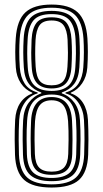

<svg xmlns="http://www.w3.org/2000/svg" viewBox="-20 -828 457 851"><path d="M208.8 3.2Q124.8 3.2 87.1 -30.5Q49.5 -64.2 46.5 -142Q45.5 -167 45.1 -208Q44.8 -249 47.2 -297.2Q52.5 -385.2 123.2 -414.2V-417.2Q92.2 -429.8 72.6 -459Q53 -488.2 50.2 -528.2Q47.5 -567 47.6 -597.8Q47.8 -628.5 49.8 -657.8Q55.2 -738.8 92.6 -773.2Q130 -807.8 208.8 -807.8Q287.8 -807.8 324.8 -773Q361.8 -738.2 367.5 -657.8Q369.2 -629.2 369.4 -598.1Q369.5 -567 367 -528.2Q364 -488.2 344.2 -459Q324.5 -429.8 293.8 -417.2V-414.2Q328 -403.2 347.6 -372.4Q367.2 -341.5 369.8 -297.2Q372.2 -248.5 372 -208.8Q371.8 -169 370.8 -142Q367.5 -64.2 330 -30.5Q292.5 3.2 208.8 3.2ZM208.8 -10.8Q283.8 -10.8 317 -41.6Q350.2 -72.5 353 -142.8Q354.2 -170.5 354.5 -208.9Q354.8 -247.2 352.2 -296Q349.8 -340 327.8 -372.4Q305.8 -404.8 270.5 -414V-418.2Q309.2 -428.8 327.8 -457.6Q346.2 -486.5 349.2 -529.2Q351.8 -565 351.8 -596.4Q351.8 -627.8 350 -656.5Q345 -730.2 312 -762Q279 -793.8 208.8 -793.8Q138.2 -793.8 105.1 -762Q72 -730.2 67.2 -656.5Q65.5 -629.5 65.4 -597.9Q65.2 -566.2 67.8 -529Q70.8 -486.2 89.4 -457.5Q108 -428.8 146.8 -418.2V-414Q111.2 -404.5 89.4 -372.2Q67.5 -340 65 -296Q62.5 -247 62.8 -207.6Q63 -168.2 64 -142.8Q67 -72.5 100.2 -41.6Q133.5 -10.8 208.8 -10.8ZM208.8 -25Q144.5 -25 114.4 -51.9Q84.2 -78.8 81.8 -143.2Q80.8 -169.2 80.4 -208Q80 -246.8 82.5 -294.5Q85.2 -342.8 107.1 -372.5Q129 -402.2 163 -414.2V-418.2Q128.5 -429.5 108.4 -456.1Q88.2 -482.8 85.5 -530Q83.2 -567 83.1 -595Q83 -623 84.8 -655.2Q88.2 -722.2 117.1 -751Q146 -779.8 208.8 -779.8Q272.5 -779.8 300.6 -750.2Q328.8 -720.8 332.2 -655.2Q334 -620.5 333.9 -592.9Q333.8 -565.2 331.8 -530Q329 -482.8 308.8 -456.1Q288.5 -429.5 254 -418.2V-414.2Q288.2 -402.2 310 -372.5Q331.8 -342.8 334.5 -294.5Q337.2 -247 336.9 -208.6Q336.5 -170.2 335.5 -143.2Q333 -78.8 302.9 -51.9Q272.8 -25 208.8 -25ZM208.8 -425Q259.8 -425 285.2 -449.9Q310.8 -474.8 314 -530.5Q316.2 -564.8 316.5 -590.8Q316.8 -616.8 314.8 -654Q311.8 -710.8 288.4 -738.1Q265 -765.5 208.8 -765.5Q152 -765.5 128.8 -738.1Q105.5 -710.8 102.5 -654Q100.5 -619.2 100.6 -591.4Q100.8 -563.5 102.8 -531.8Q106.2 -475 131.8 -450Q157.2 -425 208.8 -425ZM208.8 -436Q166 -436 144.6 -458.8Q123.2 -481.5 120.5 -532Q118.2 -568 118.4 -595.1Q118.5 -622.2 120 -653Q122.8 -702.5 141.9 -726.9Q161 -751.2 208.8 -751.2Q256.5 -751.2 275.4 -726.6Q294.2 -702 297 -653Q298.8 -622.2 298.8 -595.2Q298.8 -568.2 296.8 -532.5Q293.8 -481.8 272.6 -458.9Q251.5 -436 208.8 -436ZM208.8 -449.8Q244.5 -449.8 260.5 -468.6Q276.5 -487.5 279 -532.8Q281.2 -568.2 281.1 -595Q281 -621.8 279.5 -652Q277.2 -694.8 261.8 -716Q246.2 -737.2 208.8 -737.2Q170 -737.2 155 -715.5Q140 -693.8 137.5 -650.5Q135.8 -617 136 -589.2Q136.2 -561.5 138 -532.5Q140.8 -487.5 156.8 -468.6Q172.8 -449.8 208.8 -449.8ZM208.8 -39.2Q264.8 -39.2 290.1 -63.5Q315.5 -87.8 317.8 -144Q318.8 -167 319.2 -206.6Q319.8 -246.2 317 -293.5Q313 -353 286 -381Q259 -409 208.8 -409Q158 -409 131 -381Q104 -353 100.2 -293.5Q97.5 -250.8 97.9 -210.8Q98.2 -170.8 99.2 -144Q101.5 -87.8 127 -63.5Q152.5 -39.2 208.8 -39.2ZM208.8 -53.2Q161 -53.2 139.9 -74.8Q118.8 -96.2 117 -144.8Q115.8 -176.8 115.8 -212.6Q115.8 -248.5 117.8 -293Q123 -397.8 208.8 -397.8Q294 -397.8 299.2 -293Q301.5 -246.8 301.4 -208.9Q301.2 -171 300.2 -144.8Q298.2 -96.2 277.1 -74.8Q256 -53.2 208.8 -53.2ZM208.8 -67.2Q246.2 -67.2 263.5 -85.1Q280.8 -103 282.5 -145.8Q283.2 -166.2 283.9 -206.4Q284.5 -246.5 281.8 -291Q278 -340 260.6 -361.8Q243.2 -383.5 208.8 -383.5Q173.8 -383.5 156.4 -361.8Q139 -340 135.2 -291Q132.8 -248.5 133.1 -208.1Q133.5 -167.8 134.5 -145.8Q136.2 -103 153.6 -85.1Q171 -67.2 208.8 -67.2Z"/></svg>

Font: Big Shoulders Inline Text Medium
Style: Regular
Weight: 500
Designer: Patric King
Foundry: XO Type Co
Version: Version 1.000